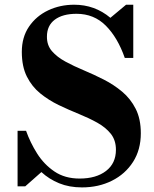

<svg xmlns="http://www.w3.org/2000/svg" viewBox="-20 -780 654 814"><path d="M87 10H54.5V-225.5H90.5Q108 -176 137.2 -129.5Q166.5 -83 210.8 -53Q255 -23 317.5 -23Q387.5 -23 429.5 -55.2Q471.5 -87.5 471.5 -145Q471.5 -185.5 449.8 -212.8Q428 -240 392.5 -259.8Q357 -279.5 314.5 -296.8Q272 -314 229.2 -334.5Q186.5 -355 151 -383.8Q115.5 -412.5 94 -455.2Q72.5 -498 72.5 -560Q72.5 -622.5 103 -667.2Q133.5 -712 184 -736Q234.5 -760 294.5 -760Q382 -760 448 -704.5L514.5 -760H545V-534.5H509Q479 -620.5 428.8 -671Q378.5 -721.5 304.5 -721.5Q245.5 -721.5 212.2 -696.5Q179 -671.5 179 -625Q178.5 -588.5 200.2 -563.2Q222 -538 257.5 -518.8Q293 -499.5 335.5 -481.8Q378 -464 420.2 -442.5Q462.5 -421 498 -391.2Q533.5 -361.5 555.2 -318.8Q577 -276 577 -215Q577 -145 544 -93.5Q511 -42 454.5 -13.8Q398 14.5 327.5 14.5Q273.5 14.5 230.8 -3Q188 -20.5 155.5 -50.5Z"/></svg>

Font: Bodoni* 06pt
Style: Bold
Weight: 700
Version: Version 2.3